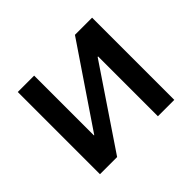

<svg xmlns="http://www.w3.org/2000/svg" viewBox="-122 -689 858 858"><g transform="rotate(-45 306.5 -260.0)"><path d="M72.3 0V-519.5H175.8V-141.6H177.7L433.6 -519.5H542V0H438.5V-377.9H435.5L180.7 0Z"/></g></svg>

Font: GenEi M Gothic v2 Medium
Style: Regular
Weight: 500
Version: Version 2.0